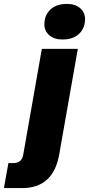

<svg xmlns="http://www.w3.org/2000/svg" viewBox="-129 -766 455 982"><path d="M-109 196 -86 68H-60Q-17 68 -10 24L85 -516H269L174 23Q144 196 -16 196ZM190 -564Q148 -564 123 -586Q98 -608 98 -641Q98 -688 128.5 -717Q159 -746 214 -746Q256 -746 281 -724Q306 -702 306 -669Q306 -622 275.5 -593Q245 -564 190 -564Z"/></svg>

Font: Creato Display Black
Style: Italic
Weight: 900
Italic angle: -10°
Version: Version 1.000